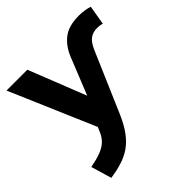

<svg xmlns="http://www.w3.org/2000/svg" viewBox="-207 -663 1037 1037"><g transform="rotate(-45 311.0 -145.0)"><path d="M57 227 22 109Q69 100 101.5 88Q134 76 155 56.5Q176 37 189 6L214 -53L210 5L-10 -507H149L294 -140H263L363 -389Q387 -449 430.5 -483Q474 -517 552 -517Q574 -517 596 -513.5Q618 -510 632 -505L613 -394Q602 -398 592.5 -399Q583 -400 573 -400Q544 -400 521.5 -384.5Q499 -369 481 -328L331 20Q306 77 277.5 114.5Q249 152 216 174Q183 196 143.5 208Q104 220 57 227Z"/></g></svg>

Font: Mulish ExtraLight ExtraBold
Style: Regular
Weight: 800
Version: Version 3.603